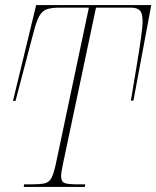

<svg xmlns="http://www.w3.org/2000/svg" viewBox="-20 -734 614 754"><path d="M73 0 75 -10H103Q138 -10 155.5 -14Q173 -18 182 -35Q191 -52 199 -89L329 -704H215Q182 -704 163.5 -697.5Q145 -691 133.5 -669.5Q122 -648 111 -604L41 -338H31L122 -714H574L504 -339H494Q506 -411 516.5 -474.5Q527 -538 533.5 -584Q540 -630 540 -651Q540 -681 529.5 -692.5Q519 -704 494 -704H357L227 -89Q220 -56 220 -42Q220 -21 233 -15.5Q246 -10 288 -10H315L313 0Z"/></svg>

Font: Noto Serif Display SemiCondensed Thin
Style: Italic
Weight: 100
Width: 4
Italic angle: -12°
Designer: Monotype Design Team
Foundry: Monotype Imaging Inc.
Version: Version 2.009